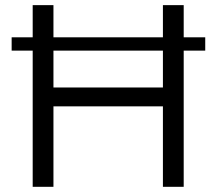

<svg xmlns="http://www.w3.org/2000/svg" viewBox="-20 -720 834 740"><path d="M771 -576.2V-524.9H688V0H607.9V-310.1H186V0H106V-524.9H24.9V-576.2H106V-700.2H186V-576.2H607.9V-700.2H688V-576.2ZM607.9 -382.8V-524.9H186V-382.8Z"/></svg>

Font: Argentum Sans Light
Style: Regular
Weight: 300
Designer: Julieta Ulanovsky (Modified by Cristiano Sobral)
Foundry: Julieta Ulanovsky
Version: Version 1.000; ttfautohint (v1.5.65-e2d9)